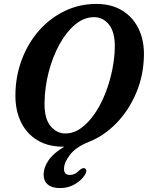

<svg xmlns="http://www.w3.org/2000/svg" viewBox="-20 -733 754 979"><path d="M471.5 -713Q547.5 -713 602 -680Q656.5 -647 685.5 -588.8Q714.5 -530.5 714 -455Q713 -351 675.2 -261Q637.5 -171 573.8 -105.2Q510 -39.5 431.5 -9Q367.5 17 337 56Q306.5 95 306.5 128Q306 159 336.5 159Q362.5 159 384.5 135.5Q400 122 410.5 124.5Q417 126.5 419.5 135.2Q422 144 412.5 159Q397 185 363 205.5Q329 226 286.5 226Q245 226 223.8 208Q202.5 190 202.5 159Q202.5 120.5 228.2 83.5Q254 46.5 308 15Q306 15 302.5 15Q225 15 170.2 -18.2Q115.5 -51.5 86.8 -110.8Q58 -170 58.5 -249Q59.5 -345 91.2 -429.2Q123 -513.5 179.2 -577.2Q235.5 -641 310.2 -677Q385 -713 471.5 -713ZM207 -206.5Q206.5 -127 238 -89.8Q269.5 -52.5 313.5 -52.5Q355 -52.5 392.2 -79Q429.5 -105.5 461 -150.8Q492.5 -196 515.5 -253.2Q538.5 -310.5 551.5 -372.5Q564.5 -434.5 565.5 -494Q566 -569.5 535.8 -607.5Q505.5 -645.5 459.5 -645.5Q408.5 -645.5 363.2 -607.8Q318 -570 283.2 -506.8Q248.5 -443.5 228.2 -365.5Q208 -287.5 207 -206.5Z"/></svg>

Font: Fraunces 144pt SuperSoft SemiBold
Style: Italic
Weight: 600
Italic angle: -16°
Version: Version 1.000;[b76b70a41]